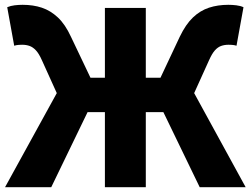

<svg xmlns="http://www.w3.org/2000/svg" viewBox="-20 -778 1042 798"><path d="M1 0 216 -391 154 -528Q142 -555 129.5 -568.5Q117 -582 103 -587Q89 -592 72 -592Q68 -592 58.5 -591.5Q49 -591 39 -588L10 -748Q24 -754 41 -756Q58 -758 74 -758Q118 -758 154 -746Q190 -734 220.5 -705.5Q251 -677 275 -625L356 -455H416V-745H586V-455H647L727 -625Q752 -677 782 -705.5Q812 -734 848.5 -746Q885 -758 929 -758Q945 -758 962 -756Q979 -754 992 -748L963 -588Q953 -591 944 -591.5Q935 -592 930 -592Q913 -592 899 -587Q885 -582 873 -568.5Q861 -555 849 -528L787 -391L1001 0H810L659 -312H586V0H416V-312H344L193 0Z"/></svg>

Font: Noto Sans SC Black
Style: Regular
Weight: 900
Designer: Ryoko NISHIZUKA  (kana, bopomofo & ideographs); Paul D. Hunt (Latin, Greek & Cyrillic); Sandoll Communications , Soo-you
Foundry: Adobe
Version: Version 2.004-H2;hotconv 1.0.118;makeotfexe 2.5.65603